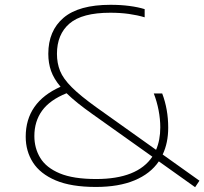

<svg xmlns="http://www.w3.org/2000/svg" viewBox="-20 -769 850 799"><path d="M379 9Q276.5 9 212 -18.2Q147.5 -45.5 117.2 -92.8Q87 -140 87 -200Q87 -343.5 232 -408Q204 -441 192.5 -473.8Q181 -506.5 181 -545Q181 -641 244.5 -695Q308 -749 440 -749Q483 -749 518.8 -744.2Q554.5 -739.5 582 -731V-697Q552 -706 516.5 -711Q481 -716 439 -716Q321.5 -716 269.2 -671Q217 -626 217 -545Q217 -506 230 -473.8Q243 -441.5 278.8 -405.8Q314.5 -370 383 -321L629.5 -145.5Q647 -186 647 -239Q647 -273.5 640 -310Q633 -346.5 620 -380H655Q680 -314 680 -238Q680 -174.5 657 -126L810 -17L792 10L641 -97.5Q606 -46 540 -18.5Q474 9 379 9ZM123 -203Q123 -152 147.8 -111.5Q172.5 -71 228.8 -47.5Q285 -24 380 -24Q551.5 -24 614 -117L365 -294Q331 -318 304.2 -339.5Q277.5 -361 257 -381Q187.5 -353 155.2 -308.5Q123 -264 123 -203Z"/></svg>

Font: Encode Sans Expanded Thin
Style: Regular
Weight: 100
Width: 7
Designer: Multiple Designers
Foundry: Impallari Type
Version: Version 3.000; ttfautohint (v1.8.3) -l 8 -r 50 -G 200 -x 14 